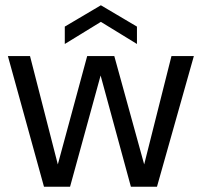

<svg xmlns="http://www.w3.org/2000/svg" viewBox="-20 -709 766 729"><path d="M147 0 10 -496H94L201 -79H198L311 -496H414L529 -79H526L631 -496H716L576 0H477L361 -426H363L246 0ZM226 -542V-608L363 -689L500 -608V-542L363 -626Z"/></svg>

Font: DM Sans 36pt
Style: Regular
Weight: 400
Designer: Colophon Foundry, Jonny Pinhorn
Foundry: Colophon Foundry
Version: Version 4.004;gftools[0.9.30]